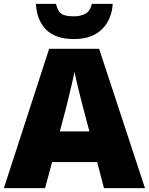

<svg xmlns="http://www.w3.org/2000/svg" viewBox="-20 -968 766 988"><path d="M515 0 480 -134H248L212 0H0L233 -717H490L726 0ZM409 -409Q404 -428 395 -463.5Q386 -499 377 -537Q368 -575 363 -599Q359 -575 350.5 -539Q342 -503 333.5 -468Q325 -433 319 -409L288 -292H440ZM560 -948Q555 -866 503.5 -816.5Q452 -767 361 -767Q266 -767 217.5 -815.5Q169 -864 165 -948H268Q279 -906 299.5 -895Q320 -884 361 -884Q393 -884 418 -896.5Q443 -909 453 -948Z"/></svg>

Font: Noto Sans Cherokee Black
Style: Regular
Weight: 900
Designer: Monotype Design Team
Foundry: Monotype Imaging Inc.
Version: Version 2.001; ttfautohint (v1.8.4.7-5d5b)